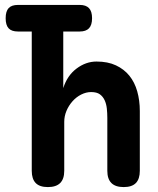

<svg xmlns="http://www.w3.org/2000/svg" viewBox="-20 -750 640 780"><path d="M53 -622Q27 -622 15 -635Q3 -648 3 -676Q3 -704 15 -717Q27 -730 53 -730H304Q329 -730 341.5 -717Q354 -704 354 -676Q354 -648 341.5 -635Q329 -622 304 -622H237V-392Q253 -443 291 -471.5Q329 -500 372 -500Q418 -500 451 -484.5Q484 -469 505.5 -442.5Q527 -416 537.5 -379Q548 -342 548 -299V-56Q548 -23 532 -6.5Q516 10 482.5 10Q449 10 432.5 -6.5Q416 -23 416 -56V-271Q416 -290 414 -309Q412 -328 405 -343Q398 -358 385.5 -367Q373 -376 350 -376Q330 -376 310 -366Q290 -356 274.5 -338.5Q259 -321 250 -299.5Q241 -278 241 -255V-56Q241 -23 224.5 -6.5Q208 10 174.5 10Q141 10 125 -6.5Q109 -23 109 -56V-622Z"/></svg>

Font: Maple Mono Normal NL
Style: Bold
Weight: 700
Monospace: yes
Designer: subframe7536
Version: Version 7.000